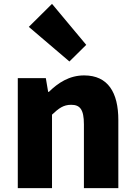

<svg xmlns="http://www.w3.org/2000/svg" viewBox="-20 -973 698 993"><path d="M72 0H249V-380C284 -413 308 -431 348 -431C393 -431 414 -408 414 -330V0H592V-352C592 -494 539 -583 415 -583C338 -583 280 -544 233 -498H229L217 -569H72ZM339 -655 426 -741 249 -953 129 -834Z"/></svg>

Font: Noto Sans CJK KR Black
Style: Regular
Weight: 900
Designer: Ryoko NISHIZUKA (kana & ideographs); Paul D. Hunt (Latin, Greek & Cyrillic); Wenlong ZHANG (bopomofo); Sandoll Communica
Foundry: Adobe Systems Incorporated
Version: Version 1.004;PS 1.004;hotconv 1.0.82;makeotf.lib2.5.63406